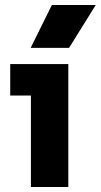

<svg xmlns="http://www.w3.org/2000/svg" viewBox="-20 -750 404 770"><path d="M104 0V-434L171 -367H21V-493H254V0ZM103 -558 188 -730H364L257 -558Z"/></svg>

Font: SUSE Thin ExtraBold
Style: Regular
Weight: 800
Version: Version 1.000